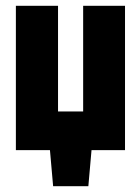

<svg xmlns="http://www.w3.org/2000/svg" viewBox="-20 -520 484 665"><path d="M413 -500H268V-134H181V-500H35V0H153L164 125H286L297 0H413Z"/></svg>

Font: Advent Pro ExtraBold
Style: Regular
Weight: 800
Designer: VivaRado, Andreas Kalpakidis
Foundry: VivaRado, Andreas Kalpakidis
Version: Version 3.000